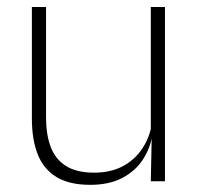

<svg xmlns="http://www.w3.org/2000/svg" viewBox="-20 -506 556 536"><path d="M108.5 -486.5V-178.5Q108.5 -130.5 121.5 -96Q134.5 -61.5 164 -42.8Q193.5 -24 243 -24Q289 -24 322.8 -42Q356.5 -60 377.2 -91.2Q398 -122.5 404.5 -162.5L415.5 -130.5H405.5Q400 -93 379 -60.8Q358 -28.5 321.2 -9.2Q284.5 10 232 10Q173 10 137 -12.2Q101 -34.5 85 -75.8Q69 -117 69 -175V-486.5ZM440.5 -486.5V0H401L403.5 -123.5L401 -125.5V-486.5Z"/></svg>

Font: Anek Telugu ExtraLight
Style: Regular
Weight: 250
Version: Version 1.003